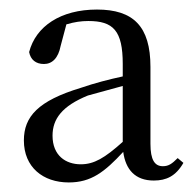

<svg xmlns="http://www.w3.org/2000/svg" viewBox="-20 -834 411 402"><path d="M124 -452C171 -452 199 -474 238 -516C243 -479 263 -456 302 -456C328 -456 348 -465 364 -493L352 -503C340 -491 333 -486 321 -486C304 -486 295 -499 295 -533V-694C295 -779 259 -814 183 -814C107 -814 55 -779 41 -725C44 -709 55 -700 72 -700C89 -700 102 -712 107 -738L119 -783C136 -788 150 -790 165 -790C217 -790 237 -770 237 -700V-674C209 -668 178 -660 149 -650C60 -623 30 -590 30 -540C30 -484 70 -452 124 -452ZM237 -537C199 -503 177 -490 149 -490C118 -490 90 -508 90 -550C90 -585 110 -612 164 -634L237 -654Z"/></svg>

Font: Harano Aji Mincho
Style: Regular
Weight: 400
Foundry: Masamichi Hosoda
Version: HaranoAjiMincho-Regular version 20230610;ttx 4.39.4